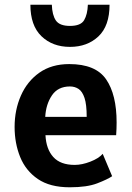

<svg xmlns="http://www.w3.org/2000/svg" viewBox="-20 -782 559 815"><path d="M276 13Q192 13 140.5 -22.2Q89 -57.5 65.5 -115.8Q42 -174 42 -243Q42 -315.5 68.8 -376.2Q95.5 -437 147.2 -473.5Q199 -510 274 -510Q386 -510 430.5 -445.2Q475 -380.5 475 -262Q475 -251.5 474.5 -235.5Q474 -219.5 473 -208H173Q176 -149 206.2 -115.5Q236.5 -82 297 -82Q328 -82 363.5 -95.8Q399 -109.5 416 -129L456 -34Q436 -20.5 392.8 -3.8Q349.5 13 276 13ZM172 -286H348Q348 -338.5 338.8 -366.2Q329.5 -394 313.5 -404.5Q297.5 -415 277 -415Q226 -415 200.5 -377.2Q175 -339.5 172 -286ZM277 -583Q203 -583 156 -628.2Q109 -673.5 109 -762H200Q201.5 -718 217.2 -695Q233 -672 277 -672Q323 -672 337.2 -696.5Q351.5 -721 353 -762H445Q445 -672 397.8 -627.5Q350.5 -583 277 -583Z"/></svg>

Font: Alatsi
Style: Regular
Weight: 400
Designer: Spyros Zevelakis, Eben Sorkin
Foundry: www.sorkintype.com
Version: Version 1.008; ttfautohint (v1.8.4.7-5d5b)